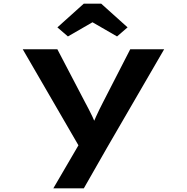

<svg xmlns="http://www.w3.org/2000/svg" viewBox="-20 -800 1022 1050"><path d="M271.6 230 437.1 -53.6 426.2 24.4 104.3 -530.7H293.6L445.1 -240.9Q465.5 -203.3 483.9 -165.3Q502.3 -127.3 515.4 -88.9H473.2Q486.6 -121.7 505.2 -162.3Q523.8 -203 543.5 -240.9L692.3 -530.7H877.8L566.3 6L438.4 230ZM351.4 -600.7 293.9 -650.3 438.2 -780H533.4L677.7 -650.3L620.1 -600.7L470.8 -686.9H500.8Z"/></svg>

Font: Lexend Zetta
Style: Regular
Weight: 400
Designer: Bonnie Shaver-Troup, Thomas Jockin
Foundry: Lexend
Version: Version 1.007